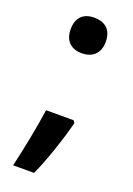

<svg xmlns="http://www.w3.org/2000/svg" viewBox="-135 -607 548 792"><g transform="rotate(20 139.5 -210.5)"><path d="M61 -476C61 -421 95 -398 137 -398C180 -398 215 -421 215 -476C215 -533 180 -554 137 -554C95 -554 61 -533 61 -476ZM208 -116 201 -127H80C70 -54 49 52 30 133H122C155 61 190 -46 208 -116Z"/></g></svg>

Font: Noto Sans Lao SemiBold
Style: Regular
Weight: 600
Designer: Monotype Design Team
Foundry: Monotype Imaging Inc.
Version: Version 2.003